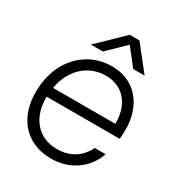

<svg xmlns="http://www.w3.org/2000/svg" viewBox="-178 -860 918 989"><g transform="rotate(30 280.5 -365.5)"><path d="M272 11.7C379.4 11.7 470.2 -48.3 504.4 -148.4H439.9C409.2 -83 349.1 -45.9 273.4 -45.9C161.6 -45.4 90.3 -129.9 93.3 -253.4H527.3L529.3 -273.9C543.5 -442.4 452.6 -557.6 308.6 -557.6C152.8 -557.6 39.1 -435.1 32.7 -263.7C25.4 -97.7 119.6 12.2 272 11.7ZM99.6 -309.1C117.7 -423.3 198.7 -500 304.7 -500C406.2 -500 472.2 -424.3 469.2 -309.1ZM156.2 -599.6H227.5L330.1 -699.2L408.2 -599.6H476.1L362.3 -743.2H304.7Z"/></g></svg>

Font: Guggenheim Sans Display Light
Style: Italic
Weight: 300
Italic angle: -7°
Designer: Modified by Tom Baber under direction of Pentagram Design 2023
Foundry: rsms
Version: Version 1.001;Glyphs 3.1.2 (3151)